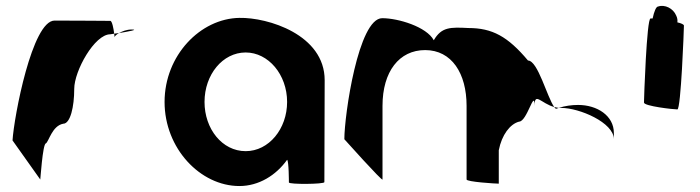

<svg xmlns="http://www.w3.org/2000/svg" viewBox="-20 -616 2348 644"><path d="M22 -145 115 -14C115 -6 123 -135 134 -135C144 -142 155 -194 192 -201C216 -201 229 -258 229 -318C229 -378 297 -501 350 -501C350 -501 355 -502 363 -503C361 -520 356 -546 350 -546C350 -546 229 -547 163 -547C88 -547 27 -225 22 -145ZM363 -503C364 -498 364 -494 364 -491C364 -494 370 -500 379 -505C373 -504 368 -504 363 -503ZM379 -505C409 -510 448 -517 421 -517C405 -517 390 -511 379 -505Z M532 -274C532 -118 652 8 783 8C848 8 906 -28 943 -80C949 -76 949 -4 949 -4C949 3 1068 2 1068 -5L1069 -347C1069 -500 878 -558 783 -556C652 -554 532 -430 532 -274ZM666 -274C666 -366 727 -440 804 -440C880 -440 943 -366 943 -274C943 -184 882 -109 804 -109C725 -109 666 -184 666 -274Z M1135 -149C1135 -149 1263 -6 1263 -14V-261C1263 -376 1319 -448 1406 -448C1495 -448 1545 -370 1545 -261V-14C1545 -6 1642 0 1653 0V-112C1663 -164 1691 -200 1721 -208C1748 -208 1773 -320 1773 -261C1773 -309 1795 -269 1839 -257C1815 -290 1784 -413 1751 -413C1683 -494 1631 -522 1551 -522C1491 -525 1461 -526 1435 -481C1411 -526 1316 -555 1262 -555C1182 -555 1135 -230 1135 -149ZM1839 -257C1841 -254 1843 -252 1845 -251L1854 -254ZM1854 -254H1863C1923 -254 2039 -205 2039 -149V-170C2039 -228 1983 -264 1919 -264C1898 -264 1875 -261 1854 -254Z M2140 -272C2140 -260 2239 -249 2252 -249C2264 -249 2274 -518 2274 -530C2274 -534 2265 -538 2252 -541C2253 -548 2252 -556 2248 -564C2238 -588 2210 -602 2187 -594C2181 -594 2174 -578 2169 -554H2162C2149 -554 2140 -284 2140 -272Z"/></svg>

Font: Ampere
Style: Cnd
Weight: 400
Version: Version 1